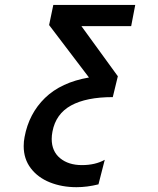

<svg xmlns="http://www.w3.org/2000/svg" viewBox="-20 -745 640 778"><path d="M310 -639 457.5 -436 437 -351.5Q329.5 -351.5 267.8 -317.5Q206 -283.5 192.5 -211.5Q189.5 -196 189.5 -182Q189.5 -132 223.5 -104Q257.5 -76 312 -76Q366 -76 404.5 -97.5L379 2Q333 13.5 290 13.5Q231 13.5 182.2 -6Q133.5 -25.5 104.8 -63.2Q76 -101 76 -153Q76 -172 79.5 -189.5Q97 -284.5 162.2 -348Q227.5 -411.5 340.5 -431L179 -643.5L196 -725H528L511.5 -639Z"/></svg>

Font: JuliaMono SemiBold
Style: Italic
Weight: 600
Italic angle: -9°
Monospace: yes
Designer: cormullion
Foundry: corm
Version: Version 0.056; ttfautohint (v1.8.4)